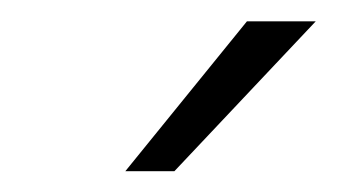

<svg xmlns="http://www.w3.org/2000/svg" viewBox="-20 -717 316 180"><path d="M211.5 -697H276L143.5 -556.5H97.5Z"/></svg>

Font: HK Grotesk Light
Style: Italic
Weight: 300
Italic angle: -16°
Designer: Alfredo Marco Pradil
Foundry: Hanken Design Co.
Version: Version 3.001